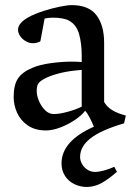

<svg xmlns="http://www.w3.org/2000/svg" viewBox="-20 -496 515 748"><path d="M106.4 -231.9Q134.8 -244.1 178 -250Q221.2 -255.9 259.3 -255.9Q279.3 -255.9 298.3 -254.4V-280.8Q298.3 -325.7 288.3 -362.5Q278.3 -399.4 249 -415.5Q238.8 -421.4 221.9 -424.3Q205.1 -427.2 186.5 -427.2Q169.9 -427.2 153.8 -423.8L137.2 -335Q123.5 -327.6 107.4 -327.6Q94.7 -327.6 81.3 -335Q67.9 -342.3 59.1 -354.5Q50.3 -366.7 50.3 -380.4Q50.3 -406.2 91.3 -429.2Q115.7 -442.4 149.2 -453.1Q182.6 -463.9 213.1 -470Q243.7 -476.1 258.8 -476.1Q326.2 -476.1 356 -436.5Q385.7 -397 385.7 -329.1V-98.6Q396.5 -79.6 417.2 -66.9Q438 -54.2 470.2 -45.9L463.4 -15.6Q375 10.3 333.5 42.2Q292 74.2 292 115.7Q292 130.4 300.8 144.8Q309.6 159.2 323.7 167Q335.9 173.8 349.6 173.8Q364.7 173.8 385.3 168.2Q405.8 162.6 425.3 153.8L435.5 173.3Q403.3 201.7 375.7 217Q348.1 232.4 318.4 232.4Q292.5 232.4 269.8 221.4Q247.1 210.4 233.4 189.5Q219.7 168.5 219.7 140.6Q219.7 53.2 345.7 -2.4Q338.9 -19.5 328.9 -38.6Q318.8 -57.6 311.5 -64.5Q300.8 -48.8 274.4 -30.5Q248 -12.2 216.6 0Q185.1 12.2 159.2 12.2Q116.2 12.2 87.9 -7.6Q59.6 -27.3 46.4 -57.1Q33.2 -86.9 33.2 -117.7Q33.2 -164.6 49.8 -189.9Q66.4 -215.3 106.4 -231.9ZM190.4 -51.8Q212.4 -51.8 244.9 -60.8Q277.3 -69.8 298.3 -80.6V-223.6Q250 -220.2 214.8 -211.4Q179.7 -202.6 159.7 -192.6Q139.6 -182.6 132.3 -174.3Q123 -165 123 -142.1Q123 -125.5 130.1 -106.9Q137.2 -88.4 148.9 -74Q160.6 -59.6 173.8 -54.7Q180.2 -51.8 190.4 -51.8Z"/></svg>

Font: Vesper Libre
Style: Regular
Weight: 400
Designer: Robert Keller & Kimya Gandhi
Foundry: Mota Italic
Version: Version 1.058